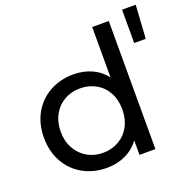

<svg xmlns="http://www.w3.org/2000/svg" viewBox="-136 -907 1032 1045"><g transform="rotate(-20 379.5 -384.5)"><path d="M591 -742V0H499V-84Q467 -40 418 -17Q369 6 310 6Q233 6 172 -28Q111 -62 76.5 -123.5Q42 -185 42 -265Q42 -345 76.5 -406Q111 -467 172 -501Q233 -535 310 -535Q367 -535 415 -513.5Q463 -492 495 -450V-742ZM496 -265Q496 -320 473 -362.5Q450 -405 409 -428Q368 -451 318 -451Q267 -451 226.5 -428Q186 -405 162.5 -362.5Q139 -320 139 -265Q139 -210 162.5 -167.5Q186 -125 226.5 -101.5Q267 -78 318 -78Q368 -78 409 -101.5Q450 -125 473 -167.5Q496 -210 496 -265ZM680 -775H759L747 -582H680Z"/></g></svg>

Font: Montserrat Alternates Medium
Style: Regular
Weight: 500
Designer: Julieta Ulanovsky
Foundry: Julieta Ulanovsky
Version: Version 7.200